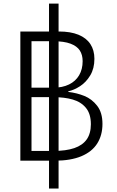

<svg xmlns="http://www.w3.org/2000/svg" viewBox="-20 -908 660 1085"><path d="M95 0V-730H158V0ZM513.5 -575.5Q513.5 -521 490 -482Q466.5 -443 432.5 -421Q398.5 -399 366 -392V-388.5Q414 -383 456.8 -365.8Q499.5 -348.5 529.2 -310Q559 -271.5 559 -208Q559 -144 529.5 -97.2Q500 -50.5 439.8 -25.2Q379.5 0 290.5 0H137.5V-55H281.5Q353 -55 399.8 -71Q446.5 -87 470 -120.2Q493.5 -153.5 493.5 -206Q493.5 -264.5 465.8 -298.2Q438 -332 391.2 -345.5Q344.5 -359 281.5 -359H111.5L111 -412.5H281.5Q333 -412.5 370.2 -430.8Q407.5 -449 427.2 -482.8Q447 -516.5 447 -562.5Q447 -598 431 -622.8Q415 -647.5 378.5 -661.2Q342 -675 281.5 -675H137.5V-730H313.5Q378.5 -730 423.2 -711.8Q468 -693.5 490.8 -658.8Q513.5 -624 513.5 -575.5ZM257 157.5V-887.5H311V157.5Z"/></svg>

Font: Monaspace Argon Var ExtraLight
Style: Regular
Weight: 200
Designer: Riley Cran and the Lettermatic Team
Version: Version 1.200 (Monaspace Argon Var)